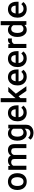

<svg xmlns="http://www.w3.org/2000/svg" viewBox="2284 -3074 998 5607"><g transform="rotate(-90 2783.5 -271.0)"><path d="M38.1 -258.3V-269.5Q38.1 -346.2 67.1 -407Q96.2 -467.8 151.1 -502.9Q206.1 -538.1 283.2 -538.1Q360.8 -538.1 416 -502.9Q471.2 -467.8 500.2 -407Q529.3 -346.2 529.3 -269.5V-258.3Q529.3 -181.6 500.2 -121.1Q471.2 -60.5 416.3 -25.4Q361.3 9.8 284.2 9.8Q206.5 9.8 151.6 -25.4Q96.7 -60.5 67.4 -121.1Q38.1 -181.6 38.1 -258.3ZM155.8 -269.5V-258.3Q155.8 -210.4 169.2 -170.9Q182.6 -131.3 210.9 -107.7Q239.3 -84 284.2 -84Q328.1 -84 356.2 -107.7Q384.3 -131.3 397.9 -170.9Q411.6 -210.4 411.6 -258.3V-269.5Q411.6 -316.4 398.2 -356.2Q384.8 -396 356.4 -420.2Q328.1 -444.3 283.2 -444.3Q238.8 -444.3 210.7 -420.2Q182.6 -396 169.2 -356.2Q155.8 -316.4 155.8 -269.5Z M849.1 -443.4Q810.1 -443.4 784.7 -426Q759.3 -408.7 745.6 -379.9V0H627.9V-528.3H738.8L742.7 -468.8Q769 -501.5 807.6 -519.8Q846.2 -538.1 897 -538.1Q946.3 -538.1 984.1 -518.3Q1022 -498.5 1042.5 -455.1Q1067.9 -492.7 1108.9 -515.4Q1149.9 -538.1 1205.1 -538.1Q1285.6 -538.1 1331.8 -492.7Q1377.9 -447.3 1377.9 -341.8V0H1259.8V-342.3Q1259.8 -402.3 1234.4 -422.9Q1209 -443.4 1165.5 -443.4Q1124.5 -443.4 1098.1 -421.4Q1071.8 -399.4 1061.5 -364.7Q1061.5 -358.9 1061.5 -352.1V0H943.8V-341.8Q943.8 -399.4 918.2 -421.4Q892.6 -443.4 849.1 -443.4Z M1478.5 -258.3V-268.6Q1478.5 -349.1 1504.2 -409.7Q1529.8 -470.2 1577.1 -504.2Q1624.5 -538.1 1689.9 -538.1Q1738.3 -538.1 1773.2 -521.5Q1808.1 -504.9 1832.5 -474.6L1837.4 -528.3H1944.3V-14.6Q1944.3 56.6 1914.1 106.4Q1883.8 156.2 1829.6 182.4Q1775.4 208.5 1704.1 208.5Q1673.8 208.5 1637 199.7Q1600.1 190.9 1565.7 171.6Q1531.2 152.3 1508.3 121.1L1563.5 51.8Q1591.8 85.4 1626 101.1Q1660.2 116.7 1697.8 116.7Q1757.8 116.7 1792.2 83.5Q1826.7 50.3 1826.7 -12.2V-49.8Q1801.8 -21.5 1767.8 -5.9Q1733.9 9.8 1689 9.8Q1624.5 9.8 1577.1 -25.1Q1529.8 -60.1 1504.2 -120.6Q1478.5 -181.2 1478.5 -258.3ZM1596.2 -268.6V-258.3Q1596.2 -210.4 1609.1 -171.1Q1622.1 -131.8 1648.9 -108.6Q1675.8 -85.4 1718.3 -85.4Q1759.3 -85.4 1785.4 -102.8Q1811.5 -120.1 1826.7 -148.9V-381.3Q1811.5 -409.7 1785.4 -426.5Q1759.3 -443.4 1719.2 -443.4Q1676.8 -443.4 1649.7 -419.7Q1622.6 -396 1609.4 -356.4Q1596.2 -316.9 1596.2 -268.6Z M2298.8 9.8Q2220.7 9.8 2163.6 -23.9Q2106.4 -57.6 2075.7 -115.5Q2044.9 -173.3 2044.9 -246.1V-265.6Q2044.9 -348.6 2076.2 -409.9Q2107.4 -471.2 2161.9 -504.6Q2216.3 -538.1 2284.7 -538.1Q2360.4 -538.1 2410.4 -505.1Q2460.4 -472.2 2485.4 -413.8Q2510.3 -355.5 2510.3 -279.3V-229H2163.6Q2168.5 -166 2205.6 -124.8Q2242.7 -83.5 2305.7 -83.5Q2348.1 -83.5 2381.3 -100.6Q2414.6 -117.7 2439 -148.9L2501 -88.9Q2475.6 -51.3 2425.8 -20.8Q2376 9.8 2298.8 9.8ZM2284.2 -444.3Q2234.4 -444.3 2204.3 -409.4Q2174.3 -374.5 2166 -313.5H2394V-322.8Q2393.1 -354.5 2381.8 -382.3Q2370.6 -410.2 2346.9 -427.2Q2323.2 -444.3 2284.2 -444.3Z M2931.6 0 2773.9 -228 2720.2 -172.9V0H2602.1V-750H2720.2V-316.4L2756.8 -361.8L2906.2 -528.3H3048.3L2850.1 -308.6L3067.9 0Z M3346.2 9.8Q3268.1 9.8 3210.9 -23.9Q3153.8 -57.6 3123 -115.5Q3092.3 -173.3 3092.3 -246.1V-265.6Q3092.3 -348.6 3123.5 -409.9Q3154.8 -471.2 3209.2 -504.6Q3263.7 -538.1 3332 -538.1Q3407.7 -538.1 3457.8 -505.1Q3507.8 -472.2 3532.7 -413.8Q3557.6 -355.5 3557.6 -279.3V-229H3210.9Q3215.8 -166 3252.9 -124.8Q3290 -83.5 3353 -83.5Q3395.5 -83.5 3428.7 -100.6Q3461.9 -117.7 3486.3 -148.9L3548.3 -88.9Q3522.9 -51.3 3473.1 -20.8Q3423.3 9.8 3346.2 9.8ZM3331.5 -444.3Q3281.7 -444.3 3251.7 -409.4Q3221.7 -374.5 3213.4 -313.5H3441.4V-322.8Q3440.4 -354.5 3429.2 -382.3Q3418 -410.2 3394.3 -427.2Q3370.6 -444.3 3331.5 -444.3Z M3881.8 9.8Q3803.7 9.8 3746.6 -23.9Q3689.5 -57.6 3658.7 -115.5Q3627.9 -173.3 3627.9 -246.1V-265.6Q3627.9 -348.6 3659.2 -409.9Q3690.4 -471.2 3744.9 -504.6Q3799.3 -538.1 3867.7 -538.1Q3943.4 -538.1 3993.4 -505.1Q4043.5 -472.2 4068.4 -413.8Q4093.3 -355.5 4093.3 -279.3V-229H3746.6Q3751.5 -166 3788.6 -124.8Q3825.7 -83.5 3888.7 -83.5Q3931.2 -83.5 3964.4 -100.6Q3997.6 -117.7 4022 -148.9L4084 -88.9Q4058.6 -51.3 4008.8 -20.8Q3959 9.8 3881.8 9.8ZM3867.2 -444.3Q3817.4 -444.3 3787.4 -409.4Q3757.3 -374.5 3749 -313.5H3977.1V-322.8Q3976.1 -354.5 3964.8 -382.3Q3953.6 -410.2 3929.9 -427.2Q3906.2 -444.3 3867.2 -444.3Z M4464.4 -531.7 4463.4 -422.4Q4439.9 -426.3 4415.5 -426.3Q4371.6 -426.3 4343.8 -408.7Q4315.9 -391.1 4302.7 -360.4V0H4185.1V-528.3H4297.4L4300.8 -465.8Q4320.3 -499.5 4350.8 -518.8Q4381.3 -538.1 4422.4 -538.1Q4433.1 -538.1 4445.6 -536.1Q4458 -534.2 4464.4 -531.7Z M4507.3 -258.3V-268.6Q4507.3 -349.1 4532.2 -409.7Q4557.1 -470.2 4603.8 -504.2Q4650.4 -538.1 4714.8 -538.1Q4758.8 -538.1 4792.5 -522.5Q4826.2 -506.8 4851.1 -478V-750H4969.2V0H4862.3L4856.4 -56.6Q4831.1 -24.9 4795.7 -7.6Q4760.3 9.8 4713.9 9.8Q4649.9 9.8 4603.5 -25.1Q4557.1 -60.1 4532.2 -120.6Q4507.3 -181.2 4507.3 -258.3ZM4625 -268.6V-258.3Q4625 -210.4 4637 -171.1Q4648.9 -131.8 4675 -108.6Q4701.2 -85.4 4743.7 -85.4Q4783.7 -85.4 4810.1 -103.8Q4836.4 -122.1 4851.1 -151.9V-377.4Q4836.4 -407.2 4810.3 -425.3Q4784.2 -443.4 4744.6 -443.4Q4702.1 -443.4 4675.8 -419.7Q4649.4 -396 4637.2 -356.4Q4625 -316.9 4625 -268.6Z M5325.2 9.8Q5247.1 9.8 5189.9 -23.9Q5132.8 -57.6 5102.1 -115.5Q5071.3 -173.3 5071.3 -246.1V-265.6Q5071.3 -348.6 5102.5 -409.9Q5133.8 -471.2 5188.2 -504.6Q5242.7 -538.1 5311 -538.1Q5386.7 -538.1 5436.8 -505.1Q5486.8 -472.2 5511.7 -413.8Q5536.6 -355.5 5536.6 -279.3V-229H5189.9Q5194.8 -166 5231.9 -124.8Q5269 -83.5 5332 -83.5Q5374.5 -83.5 5407.7 -100.6Q5440.9 -117.7 5465.3 -148.9L5527.3 -88.9Q5502 -51.3 5452.1 -20.8Q5402.3 9.8 5325.2 9.8ZM5310.5 -444.3Q5260.7 -444.3 5230.7 -409.4Q5200.7 -374.5 5192.4 -313.5H5420.4V-322.8Q5419.4 -354.5 5408.2 -382.3Q5397 -410.2 5373.3 -427.2Q5349.6 -444.3 5310.5 -444.3Z"/></g></svg>

Font: Vazirmatn RD FD Medium
Style: Regular
Weight: 500
Designer: Saber Rastikerdar
Foundry: Saber Rastikerdar
Version: Version 33.003